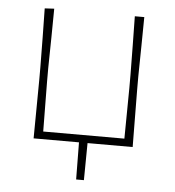

<svg xmlns="http://www.w3.org/2000/svg" viewBox="-48 -541 661 727"><g transform="rotate(5 282.0 -177.5)"><path d="M94 0Q94.5 -56.5 95 -108.5Q95.5 -160.5 96 -221V-271Q95.5 -332 94.8 -385Q94 -438 93 -494L129 -496Q128.5 -439.5 127.8 -385.8Q127 -332 126 -271V-221Q126.5 -167 127 -122Q127.5 -77 128 -29H436.5Q437 -77 437.5 -122Q438 -167 438.5 -221V-271Q438 -332 437.2 -385Q436.5 -438 435.5 -494H471.5Q471 -438 470.2 -385Q469.5 -332 468.5 -271V-221Q469 -160.5 469.5 -108.5Q470 -56.5 470.5 0H299L297.5 141H268L266.5 0Z"/></g></svg>

Font: Commissioner Loud Thin
Style: Regular
Weight: 100
Designer: Kostas Bartsokas
Foundry: Kostas Bartsokas
Version: Version 1.000; ttfautohint (v1.8.3)